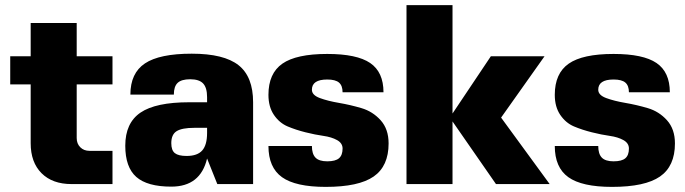

<svg xmlns="http://www.w3.org/2000/svg" viewBox="-20 -720 2680 751"><path d="M280 -180Q280 -158 294 -144Q308 -130 330 -130H420V0H260Q185 0 142.5 -42.5Q100 -85 100 -160V-390H20V-500H100V-630H280V-500H420V-390H280Z M470 -150Q470 -239 529.5 -279.5Q589 -320 720 -320H790V-340Q790 -377 774.5 -393.5Q759 -410 724 -410Q690 -410 675 -396Q660 -382 660 -350H490Q490 -434 547 -472Q604 -510 730 -510Q856 -510 913 -465Q970 -420 970 -320V0H830L790 -100Q764 10 650 10Q556 10 513 -28Q470 -66 470 -150ZM740 -220Q692 -220 671 -207Q650 -194 650 -160Q650 -132 664 -121Q678 -110 710 -110Q752 -110 771 -131.5Q790 -153 790 -200V-220Z M1200 -369Q1200 -348 1231 -336.5Q1262 -325 1306 -317.5Q1350 -310 1394 -297Q1438 -284 1469 -249.5Q1500 -215 1500 -159Q1500 -70 1441.5 -29.5Q1383 11 1254 11Q1136 11 1083 -27Q1030 -65 1030 -149H1200Q1200 -118 1214 -103.5Q1228 -89 1260 -89Q1292 -89 1306 -101Q1320 -113 1320 -139Q1320 -160 1298.5 -172Q1277 -184 1245 -188.5Q1213 -193 1175 -202.5Q1137 -212 1105 -225.5Q1073 -239 1051.5 -270.5Q1030 -302 1030 -349Q1030 -433 1084.5 -471Q1139 -509 1260 -509Q1376 -509 1428 -473.5Q1480 -438 1480 -359H1320Q1320 -385 1306 -397Q1292 -409 1260 -409Q1200 -409 1200 -369Z M1750 -245V0H1570V-700H1750V-276L1900 -500H2110L1940 -260L2130 0H1920Z M2320 -369Q2320 -348 2351 -336.5Q2382 -325 2426 -317.5Q2470 -310 2514 -297Q2558 -284 2589 -249.5Q2620 -215 2620 -159Q2620 -70 2561.5 -29.5Q2503 11 2374 11Q2256 11 2203 -27Q2150 -65 2150 -149H2320Q2320 -118 2334 -103.5Q2348 -89 2380 -89Q2412 -89 2426 -101Q2440 -113 2440 -139Q2440 -160 2418.5 -172Q2397 -184 2365 -188.5Q2333 -193 2295 -202.5Q2257 -212 2225 -225.5Q2193 -239 2171.5 -270.5Q2150 -302 2150 -349Q2150 -433 2204.5 -471Q2259 -509 2380 -509Q2496 -509 2548 -473.5Q2600 -438 2600 -359H2440Q2440 -385 2426 -397Q2412 -409 2380 -409Q2320 -409 2320 -369Z"/></svg>

Font: Fivo Sans Modern Heavy
Style: Regular
Weight: 900
Designer: Alexander Slobzheninov
Foundry: Alexander Slobzheninov
Version: 1.0